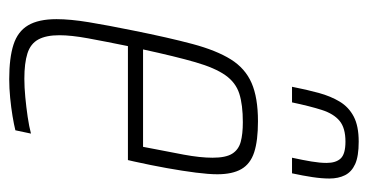

<svg xmlns="http://www.w3.org/2000/svg" viewBox="-206 -564 779 406"><g transform="rotate(90 183.0 -361.5)"><path d="M148 8Q103 8 75 -1Q47 -10 34 -32Q21 -54 21 -92Q21 -121 27.5 -160.5Q34 -200 45 -254Q60 -329 73.5 -379.5Q87 -430 106 -460.5Q125 -491 156 -504.5Q187 -518 237 -518Q278 -518 302.5 -510Q327 -502 338 -483Q349 -464 349 -432Q349 -414 345.5 -386.5Q342 -359 336 -325.5Q330 -292 322 -256L319 -243H78Q68 -194 61.5 -158.5Q55 -123 55 -98Q55 -70 64 -53.5Q73 -37 93.5 -30.5Q114 -24 147 -24Q165 -24 186 -26Q207 -28 227.5 -31Q248 -34 263 -38L256 -5Q244 -2 226 1Q208 4 187.5 6Q167 8 148 8ZM85 -275H291L295 -296Q301 -326 307.5 -361Q314 -396 314 -422Q314 -450 305.5 -463.5Q297 -477 280.5 -481.5Q264 -486 239 -486Q202 -486 178.5 -478.5Q155 -471 139.5 -449Q124 -427 112 -385.5Q100 -344 85 -275ZM164 -590Q170 -621 177 -646.5Q184 -672 195.5 -691Q207 -710 227 -720.5Q247 -731 280 -731Q311 -731 327.5 -723.5Q344 -716 351 -702Q358 -688 358 -669Q358 -653 355 -633Q352 -613 347 -590H314Q319 -613 322 -631Q325 -649 325 -663Q325 -683 315.5 -693Q306 -703 280 -703Q251 -703 236 -690.5Q221 -678 213 -653Q205 -628 197 -590Z"/></g></svg>

Font: Saira Condensed Thin
Style: Italic
Weight: 250
Width: 3
Italic angle: -12°
Designer: Hector Gatti with collaboration of the Omnibus-Type team
Foundry: Omnibus-Type
Version: Version 1.101